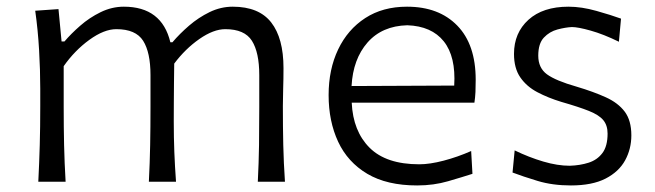

<svg xmlns="http://www.w3.org/2000/svg" viewBox="-20 -549 1978 580"><path d="M758.8 0Q761.7 -57.6 762.5 -110.8Q763.2 -164.1 763.2 -226.1V-322.3Q763.2 -390.6 741 -425.8Q718.8 -460.9 660.6 -460.9Q625 -460.9 582.3 -431.2Q539.6 -401.4 506.3 -356.9Q505.9 -333 505.6 -301.5Q505.4 -270 505.1 -238.5Q504.9 -207 504.9 -182.6Q504.9 -133.8 506.6 -90.1Q508.3 -46.4 511.7 0H429.7Q432.6 -57.6 433.6 -110.8Q434.6 -164.1 434.6 -226.1V-322.3Q434.6 -390.6 412.4 -425.8Q390.1 -460.9 331.5 -460.9Q294.4 -460.9 250 -428.7Q205.6 -396.5 172.4 -349.1V-226.1Q172.4 -164.1 173.6 -110.8Q174.8 -57.6 178.2 0H95.7Q98.6 -57.6 100.1 -111.1Q101.6 -164.6 101.6 -228.5V-280.8Q101.6 -337.4 98.1 -397.5Q94.7 -457.5 86.4 -516.6L156.7 -521.5L166 -423.8H174.8Q194.3 -446.8 222.2 -471.2Q250 -495.6 283.9 -512.2Q317.9 -528.8 354 -528.8Q468.8 -528.8 494.6 -421.4H501Q522.5 -446.8 551 -471.4Q579.6 -496.1 613.3 -512.5Q647 -528.8 683.1 -528.8Q762.2 -528.8 799.3 -481.2Q836.4 -433.6 836.4 -343.3Q836.4 -310.1 835.4 -280.8Q834.5 -251.5 834.5 -228.5Q834.5 -164.6 835.7 -111.1Q836.9 -57.6 840.8 0Z M1240.2 11.2Q1148.9 11.2 1089.6 -23.9Q1030.3 -59.1 1001.5 -120.8Q972.7 -182.6 972.7 -261.7Q972.7 -339.4 1001.5 -399.7Q1030.3 -460 1083.3 -494.4Q1136.2 -528.8 1209.5 -528.8Q1305.7 -528.8 1361.3 -471.7Q1417 -414.6 1417 -308.1Q1417 -288.1 1416.3 -271.2Q1415.5 -254.4 1413.1 -238.8H1042.5Q1046.4 -152.8 1096.4 -102.8Q1146.5 -52.7 1246.6 -52.7Q1278.3 -52.7 1320.3 -63.7Q1362.3 -74.7 1403.3 -92.8L1407.2 -23.9Q1377 -14.2 1333.5 -1.5Q1290 11.2 1240.2 11.2ZM1352.1 -290.5Q1357.4 -377.9 1320.6 -424.1Q1283.7 -470.2 1210.4 -472.7Q1134.3 -470.7 1090.3 -420.7Q1046.4 -370.6 1042 -289.1Z M1704.6 11.2Q1649.4 11.2 1604.2 -2.4Q1559.1 -16.1 1528.3 -27.8L1534.7 -94.7Q1578.1 -73.7 1621.1 -61Q1664.1 -48.3 1701.2 -48.3Q1732.4 -49.3 1758.3 -57.6Q1784.2 -65.9 1799.8 -86.7Q1815.4 -107.4 1815.4 -145.5Q1815.4 -170.4 1802.5 -186Q1789.6 -201.7 1759 -213.9Q1728.5 -226.1 1675.8 -241.2Q1635.7 -253.4 1603.3 -270.5Q1570.8 -287.6 1551.8 -315.2Q1532.7 -342.8 1532.7 -386.2Q1532.7 -449.7 1576.4 -489.3Q1620.1 -528.8 1697.3 -528.8Q1736.8 -528.8 1781.7 -516.1Q1826.7 -503.4 1856 -492.7L1849.6 -422.9Q1802.7 -445.8 1764.4 -456.5Q1726.1 -467.3 1707.5 -467.3Q1688 -466.3 1664.1 -460Q1640.1 -453.6 1623 -435.5Q1606 -417.5 1606 -380.9Q1606 -343.8 1632.3 -324.5Q1658.7 -305.2 1722.2 -287.1Q1772.9 -272 1810.1 -255.1Q1847.2 -238.3 1867.2 -211.7Q1887.2 -185.1 1887.2 -140.1Q1887.2 -99.1 1868.4 -64.7Q1849.6 -30.3 1809.3 -9.5Q1769 11.2 1704.6 11.2Z"/></svg>

Font: Pinar DS1 Regular
Style: Regular
Weight: 400
Designer: Amin Abedi
Version: Version 3.000